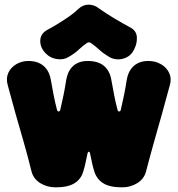

<svg xmlns="http://www.w3.org/2000/svg" viewBox="-20 -784 763 825"><path d="M219 21Q182 21 152.5 2.5Q123 -16 115 -49Q98 -118 81 -176.5Q64 -235 47.5 -293Q31 -351 13 -419Q5 -448 16 -471.5Q27 -495 50.5 -508.5Q74 -522 102 -522Q142 -522 166.5 -501.5Q191 -481 198 -443Q205 -405 210.5 -375.5Q216 -346 225 -312Q227 -305 232 -305Q237 -305 239 -312Q247 -346 253 -375.5Q259 -405 265 -443Q272 -481 295.5 -501.5Q319 -522 357 -522Q401 -522 426 -501.5Q451 -481 458 -443Q465 -405 470.5 -375.5Q476 -346 485 -312Q487 -305 492 -305Q497 -305 499 -312Q507 -346 513 -375.5Q519 -405 525 -443Q532 -481 556 -501.5Q580 -522 617 -522H618Q648 -522 672 -508Q696 -494 707 -470.5Q718 -447 710 -419Q692 -351 675.5 -293Q659 -235 642.5 -176.5Q626 -118 608 -49Q600 -16 570.5 2.5Q541 21 505 21Q451 21 423 3Q395 -15 385 -48Q379 -67 375 -86.5Q371 -106 367 -125Q366 -132 362 -132Q358 -132 356 -125Q352 -106 348 -86.5Q344 -67 338 -48Q329 -15 300.5 3Q272 21 219 21ZM540 -666Q566 -652 568 -625.5Q570 -599 557 -573L556 -571Q545 -548 525 -538Q505 -528 484.5 -529Q464 -530 448 -540Q423 -555 407 -570Q391 -585 371 -599Q362 -605 353 -599Q333 -585 317.5 -570Q302 -555 276 -540Q255 -526 226 -530Q197 -534 178 -553L176 -555Q152 -580 153 -610Q154 -640 184 -656Q205 -667 230 -682.5Q255 -698 278 -714Q301 -730 316 -745Q336 -764 360.5 -764Q385 -764 405 -748Q436 -726 472 -704.5Q508 -683 540 -666Z"/></svg>

Font: Winky Sans ExtraBold
Style: Regular
Weight: 800
Designer: Simon Atzbach
Foundry: typofactur
Version: Version 1.205